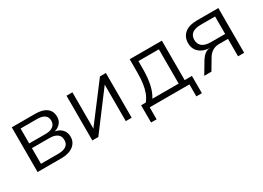

<svg xmlns="http://www.w3.org/2000/svg" viewBox="-18 -1095 2504 1829"><g transform="rotate(-30 1234.0 -180.0)"><path d="M98 0V-492H349Q408 -492 446 -477.5Q484 -463 503.5 -434.5Q523 -406 523 -362Q523 -322 498 -293Q473 -264 431 -253V-254Q465 -248 489 -232Q513 -216 526 -191Q539 -166 539 -135Q539 -73 491 -36.5Q443 0 358 0ZM165 -52H357Q412 -52 442 -73Q472 -94 472 -137Q472 -181 442 -202.5Q412 -224 357 -224H165ZM165 -276H348Q399 -276 427.5 -298Q456 -320 456 -360Q456 -400 427.5 -420Q399 -440 348 -440H165Z M700 0V-492H765V-86H760L1068 -492H1133V0H1068V-408H1073L766 0Z M1270 132V-58H1322Q1350 -94 1365.5 -136Q1381 -178 1388 -229.5Q1395 -281 1395 -345V-492H1749V-58H1829V132H1768V0H1331V132ZM1394 -58H1683V-435H1458V-337Q1457 -253 1442.5 -182.5Q1428 -112 1394 -58Z M1931 0 2011 -134Q2030 -164 2055 -183Q2080 -202 2105 -202H2112V-203Q2068 -204 2032 -220.5Q1996 -237 1974.5 -268.5Q1953 -300 1953 -346Q1953 -412 1999 -452Q2045 -492 2138 -492H2370V0H2303V-192H2208Q2162 -192 2130.5 -171.5Q2099 -151 2080 -118L2010 0ZM2149 -246H2303V-438H2149Q2083 -438 2051.5 -414Q2020 -390 2020 -343Q2020 -297 2051.5 -271.5Q2083 -246 2149 -246Z"/></g></svg>

Font: Nunito Sans 8pt Light
Style: Regular
Weight: 300
Version: Version 3.101;gftools[0.9.27]